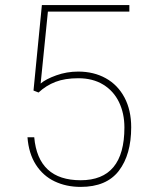

<svg xmlns="http://www.w3.org/2000/svg" viewBox="-20 -731 587 761"><path d="M112.8 -372.1 146 -710.9H492.7V-685.1H169.9L141.1 -399.9Q161.6 -417.5 203.1 -432.4Q244.6 -447.3 290 -447.3Q351.6 -447.3 399.2 -420.9Q446.8 -394.5 473.4 -344.5Q500 -294.4 500 -226.6Q500 -118.2 451.2 -54.2Q402.3 9.8 299.8 9.8Q242.7 9.8 196.8 -12Q150.9 -33.7 122.3 -78.1Q93.8 -122.6 88.9 -187H115.7Q130.9 -16.6 299.8 -16.6Q473.1 -16.6 473.1 -225.6Q473.1 -281.7 451.7 -326.2Q430.2 -370.6 388.9 -395.8Q347.7 -420.9 290.5 -420.9Q237.3 -420.9 200 -406.5Q162.6 -392.1 132.8 -364.3Z"/></svg>

Font: Mardoto Thin
Style: Regular
Weight: 250
Designer: Christian Robertson, Vahan Hovhannisyan
Foundry: Google
Version: Version 1.000